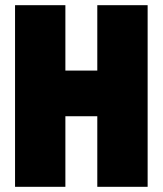

<svg xmlns="http://www.w3.org/2000/svg" viewBox="-20 -720 627 740"><path d="M38 0V-700H232V-448H355V-700H549V0H355V-272H232V0Z"/></svg>

Font: Tektur SemiCondensed ExtraBold
Style: Regular
Weight: 800
Width: 4
Designer: Adam Jagosz
Foundry: Adam Jagosz
Version: Version 1.005;gftools[0.9.30]